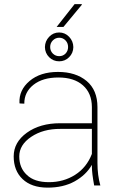

<svg xmlns="http://www.w3.org/2000/svg" viewBox="-20 -879 568 910"><path d="M415.5 -149.4V-268.1H266.1Q184.6 -268.6 127.9 -230.5Q71.3 -192.4 71.3 -137.7Q71.3 -83 107.4 -49.8Q142.6 -15.6 211.9 -15.6Q281.2 -15.6 335.9 -50.3Q390.6 -85 415.5 -149.4ZM415.5 -89.4V-97.7Q388.2 -49.8 334 -19.5Q279.3 10.7 204.1 10.3Q128.9 9.8 86.9 -30.3Q44.9 -70.3 44.9 -137.7Q44.9 -205.1 107.4 -250Q169.9 -294.9 264.6 -294.9H415.5V-372.1Q415 -437.5 373 -474.6Q331.1 -511.7 256.8 -511.7Q182.6 -511.7 138.7 -477.1Q94.7 -442.4 95.2 -387.7L73.2 -388.7L72.3 -391.1Q69.3 -452.1 120.1 -495.1Q170.9 -538.1 254.9 -538.1Q338.9 -538.1 390.6 -495.1Q441.9 -452.1 441.9 -371.1V-106.4Q441.9 -48.3 455.6 0H426.3Q415.5 -58.6 415.5 -89.4ZM230.5 -625Q243.2 -612.8 260.7 -612.8Q278.3 -612.8 290.5 -625Q302.7 -637.7 302.7 -656.2Q302.7 -674.8 290.5 -687.5Q278.3 -700.2 260.7 -700.2Q243.2 -700.2 230.5 -687.5Q217.8 -674.8 217.8 -656.2Q217.8 -637.7 230.5 -625ZM192.9 -655.8Q193.4 -684.1 212.9 -704.6Q232.4 -725.1 260.3 -725.1Q288.1 -725.1 307.6 -704.6Q327.1 -684.1 327.6 -655.8Q327.1 -627.4 307.6 -607.9Q288.1 -588.4 260.3 -588.4Q232.4 -588.4 212.9 -607.9Q193.4 -627.4 192.9 -655.8ZM333.5 -859.4H367.2L368.2 -856.9L280.8 -751.5H248.5Z"/></svg>

Font: Roboto-Thin
Style: Regular
Weight: 250
Designer: Google
Version: Version 1.100141; 2013; ttfautohint (v0.94.14-c901) -l 8 -r 